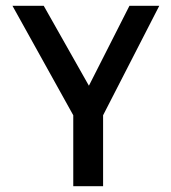

<svg xmlns="http://www.w3.org/2000/svg" viewBox="-20 -643 590 663"><path d="M233 0V-245L23 -623H131L287 -347L427 -623H530L336 -245V0Z"/></svg>

Font: Inconsolata SemiExpanded SemiBold
Style: Regular
Weight: 600
Width: 6
Monospace: yes
Designer: Raph Levien, Cyreal, Brenton Simpson
Foundry: Raph Levien, Cyreal, Google
Version: Version 3.001; ttfautohint (v1.8.2.53-6de2)